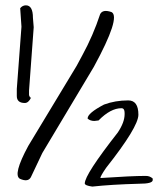

<svg xmlns="http://www.w3.org/2000/svg" viewBox="-20 -730 611 720"><path d="M77.1 -710Q103.5 -710 103.5 -663.1L106.4 -627.9L88.9 -390.6V-373L92.8 -364.3H96.7Q86.9 -343.8 73.2 -343.8Q43 -343.8 43 -370.1V-396.5L60.5 -629.9L55.7 -699.2Q64.5 -710 77.1 -710ZM398.4 -684.6Q433.6 -666 332 -479.5L138.7 -156.2L95.7 -65.4Q85 -45.9 54.7 -59.6Q27.3 -74.2 85.9 -182.6L267.6 -483.4L289.1 -523.4Q329.1 -596.7 355.5 -676.8Q365.2 -696.3 398.4 -684.6ZM460.9 -353.5Q499 -353.5 499 -299.8Q499 -253.9 377.9 -100.6Q356.4 -69.3 356.4 -62.5H358.4Q475.6 -70.3 522.5 -70.3H527.3Q542 -70.3 552.7 -60.5V-54.7Q552.7 -41 502 -41Q396.5 -38.1 326.2 -30.3Q297.9 -34.2 297.9 -42Q297.9 -75.2 421.9 -233.4Q447.3 -271.5 447.3 -301.8V-306.6Q447.3 -324.2 435.5 -324.2Q394.5 -324.2 349.6 -278.3L334 -276.4Q318.4 -276.4 308.6 -285.2V-286.1Q308.6 -305.7 370.1 -337.9Q412.1 -353.5 460.9 -353.5Z"/></svg>

Font: Sue Ellen Francisco 
Style: Regular
Weight: 400
Designer: Kimberly Geswein
Foundry: Kimberly Geswein
Version: Version 1.002 2007